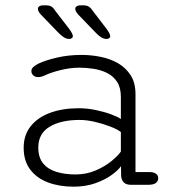

<svg xmlns="http://www.w3.org/2000/svg" viewBox="-20 -694 659 722"><path d="M474 1Q454.5 1 445.8 -7.8Q437 -16.5 435.5 -32L435 -69Q424.5 -54 399.8 -36Q375 -18 338.5 -5Q302 8 256.5 8Q203 8 160.5 -8Q118 -24 93.5 -56.5Q69 -89 69 -138.5Q69 -185.5 95 -218.8Q121 -252 167.8 -269.5Q214.5 -287 276 -287Q308 -287 340.2 -280.2Q372.5 -273.5 398 -264Q423.5 -254.5 434.5 -246.5V-330Q434.5 -364.5 420.2 -386.2Q406 -408 382.8 -419.5Q359.5 -431 332.2 -435.2Q305 -439.5 278.5 -439.5Q244.5 -439.5 208 -430.5Q171.5 -421.5 148.5 -410.5Q141.5 -407 135.2 -405.5Q129 -404 124 -404Q112.5 -404 105.2 -410.5Q98 -417 98 -426.5Q98 -435.5 105.5 -442.2Q113 -449 125 -455Q151.5 -467.5 194.5 -477.5Q237.5 -487.5 287 -487.5Q321.5 -487.5 357.2 -480.5Q393 -473.5 422.8 -456.8Q452.5 -440 471 -411.5Q489.5 -383 489.5 -340V-47H541.5Q558 -47 566.5 -40.8Q575 -34.5 575 -23.5Q575 -12.5 566 -5.8Q557 1 536 1ZM434.5 -197.5Q422 -207.5 395 -218Q368 -228.5 336.8 -235.8Q305.5 -243 279.5 -243Q208.5 -243 166.2 -217.2Q124 -191.5 124 -139.5Q124 -101.5 142.5 -79.2Q161 -57 192.8 -47.5Q224.5 -38 263.5 -38Q305 -38 339.8 -53Q374.5 -68 399.2 -88.2Q424 -108.5 434.5 -124ZM241 -547.5Q231 -547.5 221.5 -553Q212 -558.5 200.5 -570L133 -640Q127 -646.5 124.8 -651.5Q122.5 -656.5 122.5 -661Q122.5 -667 128 -670.5Q133.5 -674 141 -674H151.5Q166.5 -674 174 -669Q181.5 -664 190 -650.5L239 -587Q254 -566.5 254 -558.5Q254 -553 249.5 -550.2Q245 -547.5 241 -547.5ZM381.5 -547.5Q371.5 -547.5 361.8 -553Q352 -558.5 341 -570L273.5 -640Q263 -652 263 -661Q263 -667 268.5 -670.5Q274 -674 281.5 -674H292Q306.5 -674 314.2 -669Q322 -664 331 -650.5L379.5 -587Q394.5 -567 394.5 -558.5Q394.5 -553 390 -550.2Q385.5 -547.5 381.5 -547.5Z"/></svg>

Font: Sono Monospace Light
Style: Regular
Weight: 300
Version: Version 2.112